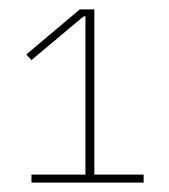

<svg xmlns="http://www.w3.org/2000/svg" viewBox="-20 -718 360 409"><path d="M47 -329V-346H162V-683H158L47 -590L36 -602L150 -698H181V-346H286V-329Z"/></svg>

Font: IBM Plex Sans Cond Thin
Style: Regular
Weight: 100
Width: 3
Designer: Mike Abbink, Paul van der Laan, Pieter van Rosmalen
Foundry: Bold Monday
Version: Version 1.3